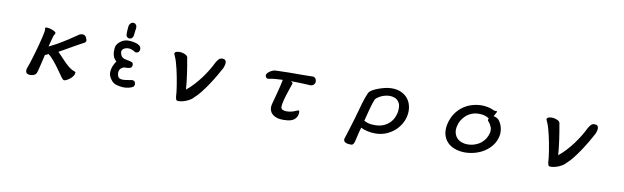

<svg xmlns="http://www.w3.org/2000/svg" viewBox="-49 -1272 6599 2032"><g transform="rotate(10 3250.0 -256.0)"><path d="M346.7 -471.7Q345.7 -482.4 363.8 -482.4Q381.8 -482.4 403.8 -476.1Q425.8 -469.7 444.3 -460Q462.9 -450.2 462.9 -443.4Q462.9 -429.7 456.1 -421.9Q449.2 -414.1 447.3 -406.2Q436.5 -368.2 429.7 -342.3Q422.9 -316.4 416 -288.1Q453.1 -305.7 487.8 -324.7Q522.5 -343.8 556.6 -364.7Q590.8 -385.7 626.5 -409.2Q662.1 -432.6 702.1 -460Q710.9 -467.8 723.1 -472.7Q735.4 -477.5 749 -477.5Q759.8 -477.5 767.6 -473.6Q775.4 -469.7 780.8 -464.4Q786.1 -459 789.1 -453.6Q792 -448.2 792 -445.3Q802.7 -422.9 799.3 -411.6Q795.9 -400.4 782.2 -392.6Q785.2 -394.5 773.9 -388.7Q762.7 -382.8 742.2 -371.6Q721.7 -360.4 694.8 -345.2Q668 -330.1 639.2 -313.5Q610.4 -296.9 581.5 -280.8Q552.7 -264.6 528.3 -251Q543.9 -236.3 565.4 -213.4Q586.9 -190.4 610.4 -166Q633.8 -141.6 658.2 -120.6Q682.6 -99.6 703.1 -88.9Q710.9 -84 718.3 -81.5Q725.6 -79.1 731.4 -77.1Q737.3 -75.2 740.7 -72.3Q744.1 -69.3 744.1 -63.5Q744.1 -45.9 731.4 -27.8Q718.8 -9.8 701.7 3.9Q684.6 17.6 667 26.4Q649.4 35.2 640.6 35.2Q627.9 35.2 608.4 8.8Q588.9 -17.6 565.4 -52.7Q526.4 -108.4 492.7 -148.4Q459 -188.5 430.7 -210Q424.8 -206.1 414.1 -201.7Q403.3 -197.3 393.6 -192.4Q388.7 -169.9 382.3 -143.1Q376 -116.2 369.6 -89.8Q363.3 -63.5 357.4 -40.5Q351.6 -17.6 347.7 -2.9Q339.8 22.5 320.8 32.2Q301.8 42 276.4 42Q238.3 42 230.5 18.6Q222.7 -4.9 237.3 -38.1Q242.2 -48.8 250.5 -75.2Q258.8 -101.6 269.5 -136.2Q280.3 -170.9 292 -211.9Q303.7 -252.9 314.5 -293.5Q325.2 -334 334 -371.1Q342.8 -408.2 347.7 -436.5Q349.6 -446.3 349.1 -454.1Q348.6 -461.9 346.7 -471.7Z M1269.5 0Q1234.4 -2 1200.2 -10.7Q1166 -19.5 1144.5 -43.5Q1123 -67.4 1113.3 -91.8Q1103.5 -116.2 1106.4 -146.5Q1109.4 -176.8 1121.1 -204.1Q1132.8 -231.4 1150.4 -256.8Q1121.1 -282.2 1112.3 -316.4Q1103.5 -350.6 1107.4 -389.6Q1111.3 -428.7 1138.7 -454.1Q1166 -479.5 1195.3 -489.3Q1224.6 -499 1256.8 -496.1Q1289.1 -493.2 1315.9 -486.3Q1342.8 -479.5 1364.3 -461.9Q1379.9 -444.3 1376 -417L1366.2 -397.5Q1352.5 -385.7 1331.1 -387.7Q1313.5 -400.4 1287.6 -409.7Q1261.7 -418.9 1234.9 -414.1Q1208 -409.2 1192.9 -392.6Q1177.7 -376 1185.5 -348.6Q1193.4 -321.3 1210 -308.6Q1226.6 -295.9 1257.8 -292Q1289.1 -288.1 1317.4 -276.4Q1329.1 -262.7 1327.1 -241.2L1317.4 -221.7Q1293 -208 1261.7 -210Q1230.5 -211.9 1208 -189.5Q1185.5 -167 1190.4 -130.4Q1195.3 -93.8 1217.8 -84.5Q1240.2 -75.2 1281.7 -81.1Q1323.2 -86.9 1356.4 -92.8L1376 -83Q1387.7 -67.4 1385.7 -44.9L1376 -25.4Q1352.5 -11.7 1326.2 -5.9Q1299.8 0 1269.5 0ZM1267.6 -527.3Q1252.9 -519.5 1238.3 -520.5Q1220.7 -524.4 1209 -543.9Q1204.1 -576.2 1210.9 -639.6Q1213.9 -672.9 1241.2 -688.5L1262.7 -691.4Q1281.2 -686.5 1292 -668L1295.9 -646.5L1284.2 -553.7Q1278.3 -538.1 1267.6 -527.3Z M1739.3 -444.3Q1740.2 -461.9 1762.2 -468.3Q1784.2 -474.6 1809.6 -471.2Q1835 -467.8 1856.9 -456.5Q1878.9 -445.3 1881.8 -427.7L1884.8 -408.2Q1890.6 -377 1897 -338.9Q1903.3 -300.8 1909.2 -259.3Q1915 -217.8 1919.9 -174.8Q1924.8 -131.8 1927.7 -91.8Q1966.8 -123 2004.9 -164.1Q2043 -205.1 2075.7 -249Q2108.4 -293 2135.7 -337.4Q2163.1 -381.8 2181.6 -420.9Q2193.4 -444.3 2210 -463.4Q2226.6 -482.4 2251 -481.4Q2276.4 -480.5 2284.2 -468.8Q2292 -457 2292 -445.3Q2292 -418.9 2278.3 -385.7Q2255.9 -343.8 2226.1 -293Q2196.3 -242.2 2163.1 -192.4Q2129.9 -142.6 2094.7 -98.1Q2059.6 -53.7 2025.4 -24.4Q2018.6 -14.6 2002.4 -3.4Q1986.3 7.8 1964.8 18.1Q1943.4 28.3 1918 35.2Q1892.6 42 1868.2 42Q1848.6 42 1843.8 28.8Q1838.9 15.6 1836.9 -3.9Q1836.9 -21.5 1833 -52.2Q1829.1 -83 1823.2 -121.6Q1817.4 -160.2 1809.1 -202.1Q1800.8 -244.1 1792 -283.2Q1783.2 -322.3 1773.4 -355.5Q1763.7 -388.7 1754.9 -408.2Q1746.1 -426.8 1739.3 -444.3Z M2767.6 -355.5Q2755.9 -354.5 2749.5 -358.4Q2743.2 -362.3 2739.3 -368.2Q2735.4 -374 2734.4 -380.4Q2733.4 -386.7 2733.4 -389.6Q2734.4 -399.4 2743.2 -410.6Q2752 -421.9 2766.1 -431.6Q2780.3 -441.4 2797.9 -448.2Q2815.4 -455.1 2835.9 -455.1Q2903.3 -458 2971.2 -458.5Q3039.1 -459 3111.3 -459Q3139.6 -459 3172.9 -460Q3206.1 -460.9 3231.4 -460.9Q3238.3 -460.9 3249 -452.6Q3259.8 -444.3 3263.7 -427.7Q3267.6 -413.1 3264.2 -401.4Q3260.7 -389.6 3253.4 -381.3Q3246.1 -373 3235.8 -369.1Q3225.6 -365.2 3215.8 -365.2Q3199.2 -366.2 3173.8 -367.7Q3148.4 -369.1 3119.6 -370.1Q3090.8 -371.1 3061 -371.6Q3031.2 -372.1 3006.8 -372.1Q3020.5 -362.3 3023.9 -359.4Q3027.3 -356.4 3027.3 -352.5L2994.1 -253.9Q2988.3 -237.3 2981.4 -214.8Q2974.6 -192.4 2968.3 -168.9Q2961.9 -145.5 2958 -124Q2954.1 -102.5 2954.1 -89.8Q2954.1 -67.4 2972.2 -58.6Q2990.2 -49.8 3015.6 -49.8Q3038.1 -49.8 3064.9 -55.7Q3091.8 -61.5 3123 -76.2Q3129.9 -80.1 3137.7 -81.5Q3145.5 -83 3149.4 -69.3Q3149.4 -28.3 3133.3 -5.4Q3117.2 17.6 3093.3 28.8Q3069.3 40 3042 42.5Q3014.6 44.9 2992.2 44.9Q2960.9 44.9 2932.1 37.1Q2903.3 29.3 2882.3 12.2Q2861.3 -4.9 2851.6 -31.7Q2841.8 -58.6 2850.6 -96.7Q2853.5 -110.4 2862.8 -143.6Q2872.1 -176.8 2882.8 -217.8Q2893.6 -258.8 2903.8 -300.3Q2914.1 -341.8 2918.9 -371.1Q2901.4 -370.1 2881.3 -369.1Q2861.3 -368.2 2841.3 -366.7Q2821.3 -365.2 2802.2 -362.3Q2783.2 -359.4 2767.6 -355.5Z M3669.9 127Q3681.6 87.9 3708.5 4.4Q3735.4 -79.1 3773.4 -217.8Q3780.3 -244.1 3789.6 -275.4Q3798.8 -306.6 3809.1 -335Q3819.3 -363.3 3828.6 -383.8Q3837.9 -404.3 3845.7 -408.2Q3850.6 -415 3873 -427.7Q3895.5 -440.4 3927.7 -452.6Q3960 -464.8 3998 -474.1Q4036.1 -483.4 4071.3 -483.4Q4129.9 -483.4 4170.9 -464.8Q4211.9 -446.3 4237.8 -417Q4263.7 -387.7 4275.9 -351.6Q4288.1 -315.4 4288.1 -280.3Q4288.1 -219.7 4264.2 -166Q4240.2 -112.3 4198.2 -71.3Q4156.2 -30.3 4100.6 -6.3Q4044.9 17.6 3981.4 17.6Q3937.5 17.6 3895.5 8.3Q3853.5 -1 3824.2 -16.6Q3807.6 39.1 3799.8 76.7Q3792 114.3 3785.6 137.2Q3779.3 160.2 3771 169.4Q3762.7 178.7 3746.1 178.7Q3730.5 178.7 3715.3 176.3Q3700.2 173.8 3688.5 168Q3676.8 162.1 3671.4 151.9Q3666 141.6 3669.9 127ZM3914.1 -337.9Q3906.2 -321.3 3897.5 -293.5Q3888.7 -265.6 3879.4 -232.9Q3870.1 -200.2 3861.3 -164.1Q3852.5 -127.9 3843.8 -94.7Q3867.2 -82 3893.6 -75.2Q3919.9 -68.4 3960.9 -68.4Q4016.6 -68.4 4058.1 -87.4Q4099.6 -106.4 4127 -137.7Q4154.3 -168.9 4167.5 -208Q4180.7 -247.1 4180.7 -287.1Q4180.7 -319.3 4170.4 -340.8Q4160.2 -362.3 4144 -375.5Q4127.9 -388.7 4106.4 -394.5Q4085 -400.4 4063.5 -400.4Q4045.9 -400.4 4025.9 -396.5Q4005.9 -392.6 3985.8 -384.8Q3965.8 -377 3947.3 -365.2Q3928.7 -353.5 3914.1 -337.9Z M5206.1 -438.5Q5210 -434.6 5210 -429.7Q5207 -422.9 5200.2 -410.6Q5193.4 -398.4 5182.6 -378.9Q5192.4 -378.9 5203.1 -375Q5213.9 -371.1 5222.2 -366.2Q5230.5 -361.3 5235.8 -356.4Q5241.2 -351.6 5242.2 -349.6Q5270.5 -312.5 5279.8 -267.6Q5289.1 -222.7 5281.2 -184.6Q5269.5 -127.9 5236.8 -84Q5204.1 -40 5157.7 -9.8Q5111.3 20.5 5056.2 35.6Q5001 50.8 4944.3 50.8Q4886.7 49.8 4838.9 32.2Q4791 14.6 4759.3 -18.6Q4727.5 -51.8 4714.8 -99.1Q4702.1 -146.5 4713.9 -207Q4727.5 -272.5 4759.8 -322.3Q4792 -372.1 4835.9 -404.8Q4879.9 -437.5 4932.6 -454.1Q4985.4 -470.7 5041 -470.7Q5069.3 -470.7 5102.1 -464.8Q5134.8 -459 5157.2 -448.2Q5172.9 -440.4 5181.2 -439Q5189.5 -437.5 5193.8 -437.5Q5198.2 -437.5 5200.2 -438.5Q5202.1 -439.5 5206.1 -438.5ZM5147.5 -305.7Q5145.5 -307.6 5141.1 -312Q5136.7 -316.4 5133.8 -321.8Q5130.9 -327.1 5131.3 -333Q5131.8 -338.9 5137.7 -343.8Q5121.1 -360.4 5092.8 -369.1Q5064.5 -377.9 5032.2 -377.9Q4985.4 -378.9 4948.7 -363.8Q4912.1 -348.6 4885.3 -323.7Q4858.4 -298.8 4841.8 -268.6Q4825.2 -238.3 4819.3 -208Q4810.5 -168 4818.4 -136.7Q4826.2 -105.5 4845.7 -83.5Q4865.2 -61.5 4895 -49.8Q4924.8 -38.1 4960 -38.1Q5002.9 -38.1 5039.6 -50.8Q5076.2 -63.5 5104.5 -85.9Q5132.8 -108.4 5150.9 -138.2Q5168.9 -168 5175.8 -200.2Q5182.6 -234.4 5171.9 -261.2Q5161.1 -288.1 5147.5 -305.7Z M5739.3 -444.3Q5740.2 -461.9 5762.2 -468.3Q5784.2 -474.6 5809.6 -471.2Q5835 -467.8 5856.9 -456.5Q5878.9 -445.3 5881.8 -427.7L5884.8 -408.2Q5890.6 -377 5897 -338.9Q5903.3 -300.8 5909.2 -259.3Q5915 -217.8 5919.9 -174.8Q5924.8 -131.8 5927.7 -91.8Q5966.8 -123 6004.9 -164.1Q6043 -205.1 6075.7 -249Q6108.4 -293 6135.7 -337.4Q6163.1 -381.8 6181.6 -420.9Q6193.4 -444.3 6210 -463.4Q6226.6 -482.4 6251 -481.4Q6276.4 -480.5 6284.2 -468.8Q6292 -457 6292 -445.3Q6292 -418.9 6278.3 -385.7Q6255.9 -343.8 6226.1 -293Q6196.3 -242.2 6163.1 -192.4Q6129.9 -142.6 6094.7 -98.1Q6059.6 -53.7 6025.4 -24.4Q6018.6 -14.6 6002.4 -3.4Q5986.3 7.8 5964.8 18.1Q5943.4 28.3 5918 35.2Q5892.6 42 5868.2 42Q5848.6 42 5843.8 28.8Q5838.9 15.6 5836.9 -3.9Q5836.9 -21.5 5833 -52.2Q5829.1 -83 5823.2 -121.6Q5817.4 -160.2 5809.1 -202.1Q5800.8 -244.1 5792 -283.2Q5783.2 -322.3 5773.4 -355.5Q5763.7 -388.7 5754.9 -408.2Q5746.1 -426.8 5739.3 -444.3Z"/></g></svg>

Font: JasonHandwriting1
Style: Regular
Weight: 400
Version: Version 1.48.20